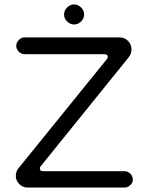

<svg xmlns="http://www.w3.org/2000/svg" viewBox="-20 -844 663 859"><path d="M280.3 -748Q293.9 -734.4 311.5 -734.4Q329.1 -734.4 342.8 -748Q356.4 -761.7 356.4 -779.3Q356.4 -796.9 342.8 -810.5Q329.1 -824.2 311.5 -824.2Q293.9 -824.2 280.3 -810.5Q266.6 -796.9 266.6 -779.3Q266.6 -761.7 280.3 -748ZM537.1 -78.1H173.8Q165 -78.1 161.6 -81.5Q158.2 -85 158.2 -90.8Q158.2 -96.7 163.1 -101.6L553.7 -585Q568.4 -603.5 568.4 -621.1Q568.4 -645.5 552.7 -661.1Q537.1 -676.8 513.7 -676.8H89.8Q75.2 -676.8 64 -665Q52.7 -653.3 52.7 -638.7Q52.7 -624 64 -612.8Q75.2 -601.6 89.8 -601.6H446.3Q458 -601.6 461.9 -593.8Q461.9 -591.8 461.9 -588.9Q461.9 -583 457 -578.1L61.5 -89.8Q50.8 -76.2 50.8 -56.2Q50.8 -36.1 66.4 -20.5Q82 -4.9 102.5 -4.9H537.1Q552.7 -4.9 563.5 -16.6Q574.2 -26.4 574.2 -41Q574.2 -55.7 563 -66.9Q551.8 -78.1 537.1 -78.1Z"/></svg>

Font: FakePearl
Style: Light
Weight: 350
Version: Version 1.2